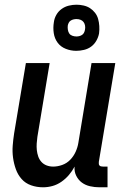

<svg xmlns="http://www.w3.org/2000/svg" viewBox="-20 -788 540 816"><path d="M163 8Q136 8 112 -0.5Q88 -9 72 -27Q56 -45 47.5 -68.5Q39 -92 35.5 -117.5Q32 -143 34 -169Q36 -195 40 -221L90 -520H191L139 -207Q137 -193 136 -178.5Q135 -164 136.5 -150Q138 -136 142.5 -123Q147 -110 156 -100Q165 -90 178 -85Q191 -80 206 -80Q225 -80 244.5 -87Q264 -94 278.5 -109Q293 -124 301.5 -143Q310 -162 313 -181L369 -520H470L400 -100Q400 -96 400 -92Q400 -88 402.5 -85Q405 -82 409 -81Q413 -80 418 -80H437V8H403Q382 8 362.5 3.5Q343 -1 328 -12Q313 -23 304 -41Q295 -59 297 -80Q287 -61 273 -44.5Q259 -28 241 -15.5Q223 -3 203 2.5Q183 8 163 8ZM304 -572Q281 -572 259.5 -580.5Q238 -589 225 -606.5Q212 -624 208.5 -647Q205 -670 209 -694Q211 -710 219.5 -725Q228 -740 242 -750Q256 -760 272.5 -764Q289 -768 305 -768Q320 -768 335.5 -764.5Q351 -761 363 -753Q375 -745 384 -733.5Q393 -722 397 -707.5Q401 -693 402 -677.5Q403 -662 401 -646Q398 -630 389.5 -615Q381 -600 367.5 -590Q354 -580 337 -576Q320 -572 304 -572ZM305 -633Q311 -633 317 -634.5Q323 -636 328.5 -639.5Q334 -643 337 -649Q340 -655 341 -661Q343 -670 341.5 -679Q340 -688 335 -694.5Q330 -701 322 -704Q314 -707 305 -707Q299 -707 292.5 -705.5Q286 -704 280.5 -700.5Q275 -697 272 -691Q269 -685 268 -679Q267 -670 268.5 -661Q270 -652 274.5 -645.5Q279 -639 287.5 -636Q296 -633 305 -633Z"/></svg>

Font: Iosevka Term Curly Semibold
Style: Italic
Weight: 600
Italic angle: -9°
Designer: Belleve Invis
Foundry: Belleve Invis
Version: Version 32.3.0